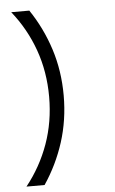

<svg xmlns="http://www.w3.org/2000/svg" viewBox="-55 -740 519 866"><g transform="rotate(-5 204.0 -307.0)"><path d="M29.3 87.9Q95.2 5.4 130.9 -94.2Q166.5 -193.8 166.5 -307.1Q166.5 -420.4 130.9 -520Q95.2 -619.6 29.3 -701.7H111.3Q168.9 -616.2 200.7 -517.1Q232.4 -418 232.4 -307.1Q232.4 -196.3 200.7 -96.9Q168.9 2.4 111.3 87.9Z"/></g></svg>

Font: Aeronef
Style: Regular
Weight: 400
Designer: Peter Wiegel - CAT-Fonts Germany
Foundry: CAT-Fonts, Peter Wiegel
Version: Version 0.002